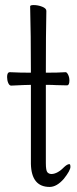

<svg xmlns="http://www.w3.org/2000/svg" viewBox="-20 -722 303 758"><path d="M176 16Q104 16 102 -75V-387Q84 -387 24 -384Q17 -384 12.5 -394.5Q8 -405 8 -418Q8 -437 19 -437Q58 -435 102 -435Q102 -590 99 -697Q99 -702 113 -702Q130 -702 146.5 -695.5Q163 -689 163 -679Q161 -590 161 -435Q210 -435 239 -437Q244 -437 249 -427Q254 -417 254 -404Q254 -385 244 -385L201 -386Q189 -387 161 -387V-78Q161 -49 167 -42Q173 -35 184 -35Q208 -36 235 -64Q246 -74 254 -74Q258 -74 258 -63Q258 -49 232 -16Q204 16 176 16Z"/></svg>

Font: LXGW WenKai Light
Style: Regular
Weight: 300
Designer: LXGW / Fontworks Inc.
Foundry: LXGW / Fontworks Inc.
Version: Version 1.501; October 10, 2024